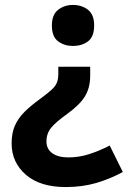

<svg xmlns="http://www.w3.org/2000/svg" viewBox="-20 -565 517 777"><path d="M345 -259Q345 -210 324 -175.5Q303 -141 252 -104Q207 -72 187.5 -48.5Q168 -25 168 7Q168 38 191.5 55Q215 72 257 72Q299 72 340 59Q381 46 424 24L477 131Q428 158 371 175Q314 192 246 192Q142 192 84.5 142Q27 92 27 15Q27 -26 40 -56Q53 -86 79 -112Q105 -138 144 -166Q174 -188 189.5 -202.5Q205 -217 210.5 -231.5Q216 -246 216 -266V-295H345ZM361 -462Q361 -416 336 -397.5Q311 -379 275 -379Q241 -379 215.5 -397.5Q190 -416 190 -462Q190 -506 215.5 -525.5Q241 -545 275 -545Q311 -545 336 -525.5Q361 -506 361 -462Z"/></svg>

Font: Noto Sans Tai Tham
Style: Bold
Weight: 700
Designer: Monotype Design Team 2013. Revised by David WIlliams 2020
Foundry: Monotype Imaging Inc.
Version: Version 2.002; ttfautohint (v1.8.4.7-5d5b)